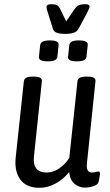

<svg xmlns="http://www.w3.org/2000/svg" viewBox="-20 -890 523 917"><path d="M168 7Q107 7 77.5 -32Q48 -71 55 -138L94 -502Q96 -513 105 -518.5Q114 -524 134 -524H144Q182 -524 180 -502L142 -141Q135 -66 203 -66Q234 -66 262.5 -85.5Q291 -105 311 -136L350 -502Q352 -524 390 -524H400Q438 -524 436 -502L395 -108Q391 -66 419 -66Q430 -66 438 -68.5Q446 -71 451 -71Q459 -71 457 -55Q456 -46 453.5 -33Q451 -20 449 -17Q445 -7 425.5 -0.5Q406 6 384 6Q361 6 338.5 -10Q316 -26 310 -68Q282 -33 244.5 -13Q207 7 168 7ZM347 -597Q302 -597 305 -619L311 -675Q313 -686 323.5 -691.5Q334 -697 357 -697Q402 -697 399 -675L393 -619Q392 -608 381 -602.5Q370 -597 347 -597ZM208 -597Q163 -597 166 -619L172 -675Q174 -686 184.5 -691.5Q195 -697 218 -697Q263 -697 260 -675L254 -619Q253 -608 242 -602.5Q231 -597 208 -597ZM387 -870Q408 -870 408 -858Q408 -852 394 -825L356 -754Q347 -738 330.5 -733Q314 -728 291 -728Q268 -728 252.5 -733Q237 -738 232 -754L210 -825Q206 -837 204 -844.5Q202 -852 202 -856Q202 -870 225 -870Q244 -870 252.5 -865Q261 -860 268 -846L296 -788L336 -846Q345 -860 356.5 -865Q368 -870 387 -870Z"/></svg>

Font: Asap Condensed Condensed Regular
Style: Italic
Weight: 400
Width: 3
Italic angle: -6°
Designer: Pablo Cosgaya
Foundry: Omnibus-Type
Version: Version 3.001; ttfautohint (v1.8.4.7-5d5b)